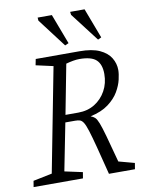

<svg xmlns="http://www.w3.org/2000/svg" viewBox="-95 -868 700 931"><g transform="rotate(-10 255.0 -403.0)"><path d="M-6 0 -1 -30 92 -49 191 -561 106 -580 112 -610H327Q389 -610 426 -593Q463 -576 480 -548Q497 -520 497 -488Q497 -469 490.5 -441Q484 -413 466.5 -383Q449 -353 415 -327.5Q381 -302 326 -290Q339 -285 347 -277.5Q355 -270 363.5 -248.5Q372 -227 385 -180.5Q398 -134 420 -51L498 -30L493 0H365Q344 -84 330 -137.5Q316 -191 306.5 -221Q297 -251 289 -263.5Q281 -276 271.5 -279Q262 -282 248 -282H200L154 -49L242 -30L237 0ZM207 -318H270Q316 -318 351 -339.5Q386 -361 406.5 -398Q427 -435 427 -481Q427 -528 403 -550.5Q379 -573 320 -573Q306 -573 289 -570Q272 -567 254 -562ZM426 -650 318 -791 316 -806H387L443 -658ZM264 -650 157 -791 156 -806H226L282 -658Z"/></g></svg>

Font: Manuale Light
Style: Italic
Weight: 300
Italic angle: -11°
Version: Version 1.002